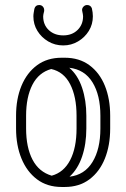

<svg xmlns="http://www.w3.org/2000/svg" viewBox="-20 -740 503 765"><path d="M44 -279Q44 -346 65.5 -398Q87 -450 127.5 -480Q168 -510 226 -510H238Q296 -510 336.5 -480Q377 -450 398 -398Q419 -346 419 -279V-228Q419 -161 398 -108.5Q377 -56 336.5 -25.5Q296 5 238 5H226Q168 5 127.5 -25.5Q87 -56 65.5 -108.5Q44 -161 44 -228ZM324 -228Q324 -166 307 -116Q290 -66 257 -36Q317 -43 348.5 -94.5Q380 -146 380 -228V-279Q380 -361 348.5 -412Q317 -463 256 -470Q290 -441 307 -390.5Q324 -340 324 -279ZM84 -279V-228Q84 -153 109.5 -104Q135 -55 186 -40Q234 -53 259.5 -102Q285 -151 285 -228V-279Q285 -355 259.5 -404.5Q234 -454 184 -465Q134 -451 109 -402Q84 -353 84 -279ZM308 -694Q307 -698 307 -700Q307 -708 313 -714Q319 -720 327 -720Q341 -720 346 -707Q350 -690 350 -675Q350 -643 334 -617Q318 -591 291 -575Q264 -559 232 -559Q199 -559 172 -575Q145 -591 129 -617Q113 -643 113 -675Q113 -682 114.5 -690.5Q116 -699 117 -705Q121 -720 136 -720Q145 -720 150.5 -714Q156 -708 156 -700Q156 -698 156 -696Q152 -681 152 -675Q152 -641 174.5 -620Q197 -599 232 -599Q267 -599 289 -620.5Q311 -642 311 -675Q311 -679 310 -684Q309 -689 308 -694Z"/></svg>

Font: Libertine Sup Light
Style: Regular
Weight: 300
Designer: Bastien Sozeau
Foundry: NBR — Bastien Sozeau
Version: Version 2.003; ttfautohint (v1.8.4.7-5d5b);gftools[0.9.33]